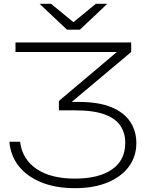

<svg xmlns="http://www.w3.org/2000/svg" viewBox="-20 -972 779 1004"><path d="M398 -817H330L187 -952H247L364 -856L481 -952H541ZM61 -750H666V-700L355 -439H391Q497 -439 563.5 -411Q630 -383 661.5 -334.5Q693 -286 693 -224Q693 -154 654 -101Q615 -48 543 -18Q471 12 372 12Q271 12 196 -18.5Q121 -49 78 -103.5Q35 -158 29 -231H85Q96 -140 170.5 -89Q245 -38 372 -38Q496 -38 565.5 -86Q635 -134 635 -225Q635 -276 610 -314Q585 -352 527.5 -373.5Q470 -395 372 -395H288V-444L591 -700H61Z"/></svg>

Font: Bounded
Style: Regular
Weight: 200
Designer: Vlad Churkin
Version: Version 1.0